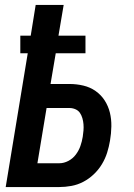

<svg xmlns="http://www.w3.org/2000/svg" viewBox="-20 -755 540 775"><path d="M3 0 92 -540H62V-611H104L124 -735H237L216 -611H325V-540H205L184 -416H261Q289 -416 316.5 -409.5Q344 -403 366 -387.5Q388 -372 402.5 -349.5Q417 -327 423.5 -300.5Q430 -274 429.5 -245Q429 -216 424 -187Q420 -163 412.5 -139Q405 -115 391.5 -92.5Q378 -70 358.5 -51.5Q339 -33 316 -21Q293 -9 268 -4.5Q243 0 219 0ZM131 -96H219Q238 -96 256 -105.5Q274 -115 286 -131Q298 -147 304.5 -165.5Q311 -184 314 -203Q316 -216 317 -228.5Q318 -241 317 -253.5Q316 -266 312.5 -278Q309 -290 302.5 -299.5Q296 -309 284.5 -314Q273 -319 261 -319H168Z"/></svg>

Font: Iosevka SS04 Oblique
Style: Bold
Weight: 700
Italic angle: -9°
Monospace: yes
Designer: Belleve Invis
Foundry: Belleve Invis
Version: Version 19.0.0; ttfautohint (v1.8.4)